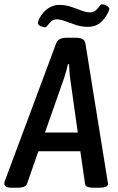

<svg xmlns="http://www.w3.org/2000/svg" viewBox="-44 -879 554 901"><path d="M12 2Q-8 2 -16 -3.5Q-24 -9 -24 -18Q-24 -23 -19 -36L219 -674Q225 -690 237.5 -696Q250 -702 270 -702H309Q331 -702 342.5 -696Q354 -690 357 -674L459 -41Q460 -32 461.5 -26Q463 -20 463 -17Q463 2 421 2H394Q377 2 366.5 -2Q356 -6 355 -17L333 -169H136L83 -17Q79 -6 67 -2Q55 2 39 2ZM257 -513 167 -257H321L285 -513Q283 -526 282 -544Q281 -562 280 -578H275Q271 -562 266.5 -545Q262 -528 257 -513ZM166 -751Q159 -751 146.5 -756.5Q134 -762 134 -770Q134 -779 140 -791Q159 -826 183.5 -841Q208 -856 234 -856Q262 -856 288 -847.5Q314 -839 337 -830Q360 -821 377 -821Q395 -821 405.5 -830.5Q416 -840 422.5 -849.5Q429 -859 435 -859Q444 -859 456.5 -852Q469 -845 469 -837Q469 -835 466 -827Q463 -819 456 -807Q440 -781 419.5 -767Q399 -753 368 -753Q339 -753 312 -762Q285 -771 262.5 -779.5Q240 -788 223 -788Q206 -788 196.5 -779Q187 -770 180 -760.5Q173 -751 166 -751Z"/></svg>

Font: Asap Condensed Condensed Medium
Style: Italic
Weight: 500
Width: 3
Italic angle: -6°
Designer: Pablo Cosgaya
Foundry: Omnibus-Type
Version: Version 3.001; ttfautohint (v1.8.4.7-5d5b)